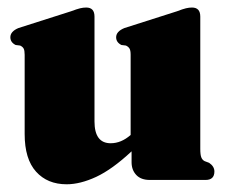

<svg xmlns="http://www.w3.org/2000/svg" viewBox="-20 -478 598 510"><path d="M45.5 -122V-332.5Q45.5 -344 42.8 -349Q40 -354 33.5 -357L21.5 -358.5Q7.5 -365.5 7.5 -379Q7.5 -394.5 29 -403.5L168.5 -448Q184.5 -454 192.8 -456Q201 -458 209 -458Q231 -458 231 -434V-155.5Q231 -97.5 274 -97.5Q302 -97.5 327 -119.5V-332.5Q327 -344 324 -349Q321 -354 314.5 -357L302.5 -358.5Q288.5 -365.5 288.5 -379Q288.5 -394.5 310.5 -403.5L450 -448Q465.5 -454 474 -456Q482.5 -458 490 -458Q512 -458 512 -434V-82.5Q512 -66.5 514.8 -59.8Q517.5 -53 523.5 -50L535.5 -45.5Q549.5 -36 549.5 -22.5Q549.5 0 526 0H378Q354.5 0 342 -13.2Q329.5 -26.5 329.5 -47V-76Q278 -28 235.5 -8.2Q193 11.5 157 11.5Q106 11.5 75.8 -22Q45.5 -55.5 45.5 -122Z"/></svg>

Font: Fraunces 144pt Soft Black
Style: Regular
Weight: 900
Version: Version 1.000;[b76b70a41]